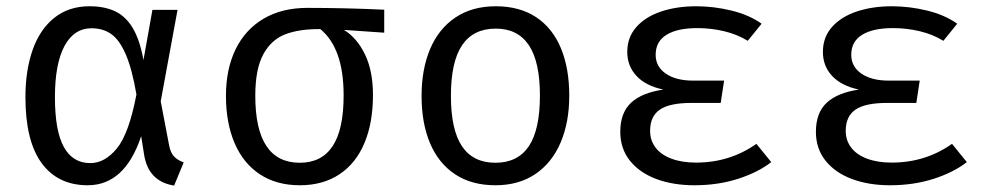

<svg xmlns="http://www.w3.org/2000/svg" viewBox="-20 -571 3117 604"><path d="M431.3 -382.1 459.5 -540H538.5L485.6 -252.3L512.3 -112.3Q516.4 -91.3 526.9 -79.5Q537.4 -67.7 557.9 -60L527.7 12.8Q446.7 0 433.3 -84.6L424.1 -142.6Q372.8 11.8 255.9 11.8Q162.1 11.8 111 -57.9Q60 -127.7 60 -265.1Q60 -349.7 82.8 -414.4Q105.6 -479 151 -515.1Q196.4 -551.3 261.5 -551.3Q308.7 -551.3 342.3 -535.4Q375.9 -519.5 397.9 -482.3Q420 -445.1 431.3 -382.1ZM152.8 -265.1Q152.8 -159.5 180.8 -108.7Q208.7 -57.9 264.1 -57.9Q309.7 -57.9 347.7 -104.1Q385.6 -150.3 409.2 -273.8Q395.4 -354.4 375.6 -400Q355.9 -445.6 330 -463.8Q304.1 -482.1 268.2 -482.1Q212.8 -482.1 182.8 -426.2Q152.8 -370.3 152.8 -265.1Z M1188.7 -468.2 1062.1 -476.9Q1103.1 -451.8 1128.2 -399.7Q1153.3 -347.7 1153.3 -272.3Q1153.3 -184.6 1126.4 -120.8Q1099.5 -56.9 1047.7 -22.6Q995.9 11.8 923.1 11.8Q849.7 11.8 797.4 -22.8Q745.1 -57.4 717.9 -121Q690.8 -184.6 690.8 -269.7Q690.8 -353.3 721 -415.6Q751.3 -477.9 809 -512.1Q866.7 -546.2 947.2 -546.2Q1065.6 -546.2 1188.7 -540.5ZM1061 -270.8Q1061 -419.5 987.7 -479.5Q921.5 -480 877.4 -463.1Q833.3 -446.2 808.2 -400Q783.1 -353.8 783.1 -269.7Q783.1 -59 923.1 -59Q991.8 -59 1026.4 -111.3Q1061 -163.6 1061 -270.8Z M1770.8 -270.3Q1770.8 -186.7 1743.8 -123.1Q1716.9 -59.5 1664.6 -23.8Q1612.3 11.8 1538.5 11.8Q1463.6 11.8 1411.5 -22.8Q1359.5 -57.4 1332.8 -120.5Q1306.2 -183.6 1306.2 -269.2Q1306.2 -353.3 1333.1 -416.9Q1360 -480.5 1412.6 -515.9Q1465.1 -551.3 1539.5 -551.3Q1614.4 -551.3 1666.2 -517.2Q1717.9 -483.1 1744.4 -419.7Q1770.8 -356.4 1770.8 -270.3ZM1398.5 -269.2Q1398.5 -163.1 1433.3 -111Q1468.2 -59 1538.5 -59Q1608.7 -59 1643.6 -111Q1678.5 -163.1 1678.5 -270.3Q1678.5 -376.9 1643.6 -429Q1608.7 -481 1539.5 -481Q1469.2 -481 1433.8 -429Q1398.5 -376.9 1398.5 -269.2Z M2154.9 -247.2Q2086.7 -247.2 2055.9 -226.2Q2025.1 -205.1 2025.1 -159.5Q2025.1 -129.2 2042.3 -106.7Q2059.5 -84.1 2092.3 -71.8Q2125.1 -59.5 2169.7 -59.5Q2275.9 -59.5 2359.5 -118.5L2406.2 -61Q2364.6 -28.7 2301.8 -8.5Q2239 11.8 2164.6 11.8Q2097.4 11.8 2044.6 -7.9Q1991.8 -27.7 1961.5 -65.6Q1931.3 -103.6 1931.3 -156.4Q1931.3 -216.4 1965.4 -247.9Q1999.5 -279.5 2066.7 -289.2Q2011.3 -301 1982.3 -332.1Q1953.3 -363.1 1953.3 -407.7Q1953.3 -453.8 1982.1 -486.2Q2010.8 -518.5 2060 -534.9Q2109.2 -551.3 2170.3 -551.3Q2225.6 -551.3 2281.3 -537.7Q2336.9 -524.1 2375.9 -496.4L2332.3 -442.6Q2299 -463.1 2257.9 -472.8Q2216.9 -482.6 2173.8 -482.6Q2110.8 -482.6 2076.7 -461.5Q2042.6 -440.5 2042.6 -398.5Q2042.6 -361.5 2074.4 -339.5Q2106.2 -317.4 2160.5 -317.4H2257.9L2247.2 -247.2Z M2770.3 -247.2Q2702.1 -247.2 2671.3 -226.2Q2640.5 -205.1 2640.5 -159.5Q2640.5 -129.2 2657.7 -106.7Q2674.9 -84.1 2707.7 -71.8Q2740.5 -59.5 2785.1 -59.5Q2891.3 -59.5 2974.9 -118.5L3021.5 -61Q2980 -28.7 2917.2 -8.5Q2854.4 11.8 2780 11.8Q2712.8 11.8 2660 -7.9Q2607.2 -27.7 2576.9 -65.6Q2546.7 -103.6 2546.7 -156.4Q2546.7 -216.4 2580.8 -247.9Q2614.9 -279.5 2682.1 -289.2Q2626.7 -301 2597.7 -332.1Q2568.7 -363.1 2568.7 -407.7Q2568.7 -453.8 2597.4 -486.2Q2626.2 -518.5 2675.4 -534.9Q2724.6 -551.3 2785.6 -551.3Q2841 -551.3 2896.7 -537.7Q2952.3 -524.1 2991.3 -496.4L2947.7 -442.6Q2914.4 -463.1 2873.3 -472.8Q2832.3 -482.6 2789.2 -482.6Q2726.2 -482.6 2692.1 -461.5Q2657.9 -440.5 2657.9 -398.5Q2657.9 -361.5 2689.7 -339.5Q2721.5 -317.4 2775.9 -317.4H2873.3L2862.6 -247.2Z"/></svg>

Font: Fira Code
Style: Regular
Weight: 400
Designer: Carrois Corporate, Edenspiekermann AG, Nikita Prokopov
Foundry: Carrois Corporate, Edenspiekermann AG, Nikita Prokopov
Version: Version 5.002